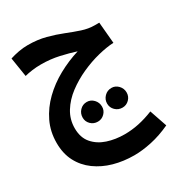

<svg xmlns="http://www.w3.org/2000/svg" viewBox="-207 -629 1061 1151"><g transform="rotate(-30 323.5 -54.0)"><path d="M385 392Q310 392 244 373.5Q178 355 126.5 317.5Q75 280 46 224.5Q17 169 17 95Q17 17 48.5 -48.5Q80 -114 134 -166.5Q188 -219 257 -257Q326 -295 401 -318Q355 -333 295.5 -346.5Q236 -360 170 -360Q139 -360 109.5 -356Q80 -352 57 -346L36 -479Q64 -488 96 -494Q128 -500 160 -500Q227 -500 283.5 -485Q340 -470 388.5 -450.5Q437 -431 481 -416.5Q525 -402 567 -402H599L612 -255Q565 -253 504.5 -238Q444 -223 383 -195.5Q322 -168 270 -129Q218 -90 186.5 -39Q155 12 155 73Q155 138 189.5 178Q224 218 279 236Q334 254 397 254Q447 254 496.5 243.5Q546 233 598 212L639 332Q570 364 505 378Q440 392 385 392ZM296 108Q267 108 247.5 88.5Q228 69 228 42Q228 13 247.5 -7.5Q267 -28 296 -28Q323 -28 342.5 -7.5Q362 13 362 42Q362 69 342.5 88.5Q323 108 296 108ZM466 109Q437 109 417 89.5Q397 70 397 42Q397 14 417 -6.5Q437 -27 466 -27Q493 -27 512.5 -6.5Q532 14 532 42Q532 70 512.5 89.5Q493 109 466 109Z"/></g></svg>

Font: Noto Sans Arabic SemCond
Style: Bold
Weight: 700
Width: 4
Designer: Monotype Design Team, Nadine Chahine, Nizar Qandah and Khaled Hosny
Foundry: Monotype Imaging Inc.
Version: Version 2.012; ttfautohint (v1.8.4.7-5d5b)